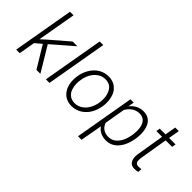

<svg xmlns="http://www.w3.org/2000/svg" viewBox="-56 -1384 2222 2222"><g transform="rotate(45 1054.5 -273.5)"><path d="M354 0H418.5L236.3 -303.2L496.1 -528.3H418.5L188.5 -330.1L127.9 -274.4L210.9 -750H152.8L22.5 0H80.6L115.2 -199.2L193.4 -265.1Z M697.8 -750H639.2L508.8 0H567.4Z M737.3 -252.4 735.8 -224.6C735.8 -223.1 735.8 -222.2 735.8 -220.7C735.8 -152.8 753.4 -97.2 788.6 -55.2C823.7 -12.7 871.1 8.8 930.2 9.8C932.1 9.8 934.6 9.8 936.5 9.8C1002.9 9.8 1060.1 -15.1 1108.9 -64.5C1157.2 -114.3 1186.5 -180.7 1196.3 -264.2L1197.3 -273.4C1198.2 -285.2 1198.7 -296.9 1198.7 -308.1C1198.7 -343.8 1192.9 -378.9 1180.2 -414.6C1168 -449.7 1146.5 -479 1115.7 -502.4C1085 -525.4 1047.4 -537.6 1003.9 -538.1C1002 -538.1 1000 -538.1 998.5 -538.1C956.1 -538.1 916.5 -527.3 879.4 -505.9C842.3 -483.9 811 -452.1 785.6 -409.7C760.3 -367.2 744.6 -320.3 738.8 -269ZM796.4 -261.2C804.7 -330.6 827.6 -385.7 864.7 -426.8C902.3 -467.8 945.3 -488.3 995.1 -488.3C997.1 -488.3 999 -488.3 1001 -488.3C1048.8 -487.3 1084 -468.8 1106.9 -432.6C1129.9 -396.5 1141.1 -354.5 1141.1 -307.1C1141.1 -296.4 1140.6 -284.7 1139.6 -272.9L1138.2 -256.8C1132.8 -215.8 1120.6 -178.2 1101.6 -144.5C1064 -76.7 1004.4 -39.1 936.5 -39.1C935.5 -39.1 934.1 -39.1 933.1 -39.1C900.4 -40 873.5 -49.8 851.6 -68.4C829.6 -86.9 814.5 -109.9 806.2 -137.7C797.9 -165.5 793.5 -192.4 793.5 -218.8C793.5 -229.5 793.9 -240.7 795.4 -252.4Z M1494.6 10.3C1496.6 10.3 1498 10.3 1500 10.3C1537.6 10.3 1572.3 0.5 1603.5 -19.5C1635.3 -39.6 1662.1 -69.8 1684.6 -111.3C1707 -152.8 1722.2 -201.7 1730.5 -258.8L1732.4 -272.5C1734.4 -289.1 1735.4 -306.6 1735.4 -324.2C1735.4 -327.1 1735.4 -329.6 1735.4 -332C1733.4 -462.4 1675.8 -535.6 1576.7 -538.1C1574.2 -538.1 1572.3 -538.1 1569.8 -538.1C1503.9 -538.1 1448.7 -509.8 1404.3 -453.6L1418 -528.3H1364.3L1237.3 203.1H1294.9L1343.8 -66.4C1377 -14.2 1434.1 8.8 1494.6 10.3ZM1670.4 -246.6C1659.2 -180.7 1637.2 -129.4 1605.5 -93.3C1573.2 -57.1 1535.2 -39.1 1490.2 -39.1C1488.3 -39.1 1486.3 -39.1 1484.4 -39.1C1421.4 -41 1374.5 -72.3 1353.5 -132.3L1397 -386.7C1435.5 -453.1 1491.2 -487.8 1556.6 -487.8C1558.1 -487.8 1559.1 -487.8 1560.5 -487.8C1599.6 -486.3 1628.9 -471.2 1648.4 -442.4C1667.5 -413.6 1677.2 -374.5 1677.2 -326.2C1677.2 -323.7 1677.2 -321.3 1677.2 -318.8L1674.3 -272.5Z M1961.9 -663.6 1938 -528.3H1844.2L1835.4 -480.5H1930.2L1872.1 -128.4C1871.1 -119.1 1870.6 -109.9 1870.6 -101.6C1870.6 -70.3 1877.9 -43.9 1891.6 -23.4C1905.8 -2.4 1929.7 8.3 1963.9 8.8C1965.8 8.8 1968.3 8.8 1970.2 8.8C1987.8 8.8 2005.4 6.3 2022.5 1.5L2024.9 -46.4C2005.9 -43.9 1991.2 -43 1981 -43C1980 -43 1978.5 -43 1977.5 -43C1944.8 -43.9 1928.7 -62 1928.7 -97.7L1929.7 -127.9L1988.3 -480.5H2094.2L2102.5 -528.3H1996.6L2020 -663.6Z"/></g></svg>

Font: Roboto Light
Style: Italic
Weight: 300
Italic angle: -12°
Designer: Google
Version: Version 2.137; 2017